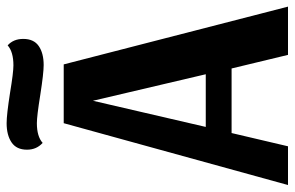

<svg xmlns="http://www.w3.org/2000/svg" viewBox="-172 -696 868 565"><g transform="rotate(-90 261.5 -414.0)"><path d="M342 -166H152L113 0H-1L181 -660H354L524 0H382ZM170 -242H325L247 -574ZM429 -779Q429 -748 408 -733.5Q387 -719 352 -719Q328 -719 264 -729Q202 -739 181 -739Q142 -739 123 -722Q103 -740 103 -768Q103 -799 124.5 -813.5Q146 -828 181 -828Q206 -828 270 -818Q330 -808 351 -808Q391 -808 410 -825Q429 -808 429 -779Z"/></g></svg>

Font: Sansita Medium
Style: Regular
Weight: 500
Designer: Pablo Cosgaya
Foundry: Omnibus-Type
Version: Version 1.006